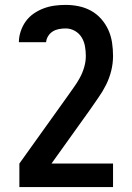

<svg xmlns="http://www.w3.org/2000/svg" viewBox="-20 -548 540 783"><path d="M59 215V119L255 -155Q268 -174 281.5 -192.5Q295 -211 306 -231.5Q317 -252 323.5 -274.5Q330 -297 330 -320Q330 -340 326.5 -359.5Q323 -379 313 -395.5Q303 -412 285.5 -422Q268 -432 248 -432Q234 -432 220.5 -429.5Q207 -427 195.5 -420Q184 -413 176.5 -401Q169 -389 168 -376H57Q57 -398 64.5 -420.5Q72 -443 85.5 -461.5Q99 -480 118 -493Q137 -506 158.5 -514Q180 -522 202.5 -525Q225 -528 248 -528Q275 -528 301.5 -522.5Q328 -517 351.5 -504Q375 -491 393 -470.5Q411 -450 422 -425.5Q433 -401 437 -374Q441 -347 441 -320Q441 -289 433.5 -259Q426 -229 412.5 -202Q399 -175 381 -149.5Q363 -124 346 -99L190 119H441V215Z"/></svg>

Font: Iosevka
Style: Bold
Weight: 700
Monospace: yes
Designer: Belleve Invis
Foundry: Belleve Invis
Version: Version 32.5.0; ttfautohint (v1.8.4)